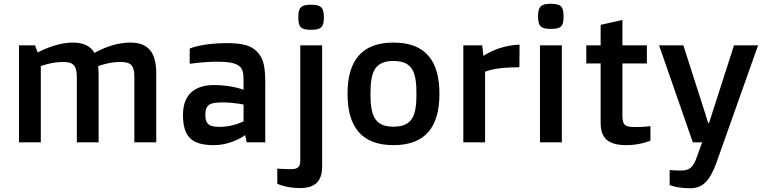

<svg xmlns="http://www.w3.org/2000/svg" viewBox="-20 -756 4047 1020"><path d="M81.1 0H196.8V-404.8C196.8 -404.8 252 -426.8 315.9 -426.8C373 -426.8 388.2 -404.8 388.2 -342.8V0H503.9V-355C503.9 -366.7 503.4 -387.7 501.5 -404.8C524.4 -413.1 569.8 -426.8 619.1 -426.8C681.2 -426.8 693.8 -404.8 693.8 -342.8V0H810.1V-365.2C810.1 -477.1 768.1 -529.8 672.9 -529.8C586.9 -529.8 515.1 -493.2 481.9 -475.1C460.9 -511.2 423.8 -529.8 367.2 -529.8C272.9 -529.8 180.2 -477.1 180.2 -477.1L166 -515.1H81.1Z M952.1 -146C952.1 -28.8 999 15.1 1116.2 15.1C1211.9 15.1 1282.2 -38.1 1282.2 -38.1L1291 0H1389.2V-312C1389.2 -399.9 1380.4 -439.9 1353 -473.1C1320.3 -513.2 1273.9 -526.9 1184.1 -526.9C1051.3 -526.9 987.8 -498 987.8 -498V-417C987.8 -417 1060.5 -428.2 1133.8 -428.2C1191.9 -428.2 1227.1 -421.9 1248 -407.2C1268.1 -392.1 1273.9 -375 1273.9 -327.1V-279.3C1273.9 -279.3 1210 -304.2 1117.2 -304.2C1025.4 -304.2 952.1 -263.2 952.1 -146ZM1070.8 -146C1070.8 -203.1 1098.6 -211.9 1163.1 -211.9C1221.2 -211.9 1273.9 -200.7 1273.9 -200.7V-111.3C1273.9 -111.3 1216.8 -82 1150.9 -82C1100.6 -82 1070.8 -88.9 1070.8 -146Z M1632.3 -597.7C1685.1 -597.7 1700.7 -610.8 1700.7 -663.6C1700.7 -716.8 1685.1 -731 1632.3 -731C1579.1 -731 1564.9 -716.8 1564.9 -663.6C1564.9 -610.8 1579.1 -597.7 1632.3 -597.7ZM1453.1 139.6V220.2C1453.1 220.2 1499 243.2 1575.2 243.2C1634.3 243.2 1691.4 222.7 1691.4 129.9V-515.1H1575.2V100.6C1575.2 136.2 1554.2 142.6 1524.4 142.6C1485.4 142.6 1453.1 139.6 1453.1 139.6Z M1826.2 -257.8C1826.2 -83 1900.4 15.1 2070.3 15.1C2241.2 15.1 2314.5 -83 2314.5 -257.8C2314.5 -432.1 2241.2 -529.8 2070.3 -529.8C1900.4 -529.8 1826.2 -432.1 1826.2 -257.8ZM2070.3 -83C1968.3 -83 1948.2 -145 1948.2 -257.8C1948.2 -370.1 1968.3 -432.1 2070.3 -432.1C2173.3 -432.1 2192.4 -370.1 2192.4 -257.8C2192.4 -145 2173.3 -83 2070.3 -83Z M2441.4 0H2557.1V-375C2599.1 -392.1 2658.2 -397.9 2739.3 -398.9L2740.2 -519C2662.1 -515.1 2599.1 -492.2 2548.3 -459L2541.5 -515.1H2441.4Z M2906.7 -602.5C2960 -602.5 2974.1 -615.7 2974.1 -668.5C2974.1 -721.7 2960 -735.8 2906.7 -735.8C2854 -735.8 2838.4 -721.7 2838.4 -668.5C2838.4 -615.7 2854 -602.5 2906.7 -602.5ZM2848.6 0H2964.8V-515.1H2848.6Z M3170.9 -105C3170.9 -23.9 3207.5 15.1 3308.6 15.1C3380.9 15.1 3435.5 -8.8 3435.5 -8.8V-85.9C3435.5 -85.9 3403.8 -81.1 3352.5 -81.1C3297.9 -81.1 3286.6 -94.2 3286.6 -142.1V-418.9H3416.5V-515.1H3286.6V-649.9L3170.9 -624V-515.1H3094.7V-418.9H3170.9Z M3537.6 147V227.1C3537.6 227.1 3576.7 244.1 3647.5 244.1C3710.4 244.1 3750.5 208 3786.6 106.9L4007.3 -515.1H3879.4L3746.6 -102.1H3742.7L3610.4 -515.1H3481.4L3660.6 0H3710.4L3678.7 86.9C3661.6 131.8 3643.6 149.9 3598.6 149.9C3559.6 149.9 3537.6 147 3537.6 147Z"/></svg>

Font: Doppio One
Style: Regular
Weight: 400
Designer: Szymon Celej
Foundry: Sorkin Type Co
Version: Version 1.002